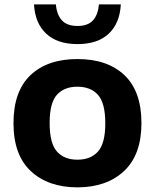

<svg xmlns="http://www.w3.org/2000/svg" viewBox="-20 -816 684 847"><path d="M321.5 10.5Q193 10.5 116.2 -60.8Q39.5 -132 39.5 -272.5Q39.5 -413 114.2 -484.2Q189 -555.5 321.5 -555.5Q454.5 -555.5 529.2 -484.2Q604 -413 604 -273Q604 -133 527 -61.2Q450 10.5 321.5 10.5ZM321.5 -111.5Q380 -111.5 412.2 -147.5Q444.5 -183.5 444.5 -272Q444.5 -362 412 -397.8Q379.5 -433.5 321.5 -433.5Q263.5 -433.5 231.2 -398Q199 -362.5 199 -273.5Q199 -183.5 231.2 -147.5Q263.5 -111.5 321.5 -111.5ZM322 -621.5Q232.5 -621.5 183.5 -667.8Q134.5 -714 130 -796.5H226.5Q230.5 -751 253.2 -726.2Q276 -701.5 322 -701.5Q368 -701.5 390.2 -726.2Q412.5 -751 416.5 -796.5H513Q508.5 -713.5 459.8 -667.5Q411 -621.5 322 -621.5Z"/></svg>

Font: Encode Sans Semi Expanded
Style: Bold
Weight: 700
Width: 6
Designer: Multiple Designers
Foundry: Impallari Type
Version: Version 3.000; ttfautohint (v1.8.3) -l 8 -r 50 -G 200 -x 14 